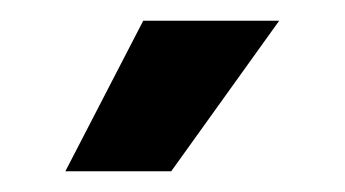

<svg xmlns="http://www.w3.org/2000/svg" viewBox="-20 -718 332 185"><path d="M43 -553 118 -698H249L145 -553Z"/></svg>

Font: Space Grotesk SemiBold
Style: Regular
Weight: 600
Designer: Florian Karsten
Foundry: Florian Karsten
Version: Version 2.000